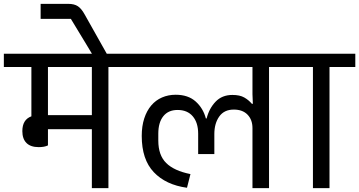

<svg xmlns="http://www.w3.org/2000/svg" viewBox="-40 -977 1865 997"><path d="M161 -213Q119 -213 97.5 -234.5Q76 -256 76 -296Q76 -356 123 -373V-629H-20V-698H657V-629H523V0H437V-306H209V-222Q191 -213 161 -213ZM209 -629V-379H437V-629Z M408 -747 328 -879H171V-957H314Q346 -957 364.5 -944.5Q383 -932 399 -903L520 -688V-667H456Z M1271 -312Q1271 -355 1245.5 -381.5Q1220 -408 1174 -408Q1124 -408 1098.5 -372Q1073 -336 1073 -281V-177H989V-283Q989 -340 961 -373Q933 -406 882 -406Q834 -406 808 -373.5Q782 -341 782 -283V-247Q782 -171 823 -130.5Q864 -90 949 -73L931 -2Q821 -17 758.5 -83Q696 -149 696 -271Q696 -322 709 -362Q722 -402 745.5 -429.5Q769 -457 801.5 -471Q834 -485 872 -485Q937 -485 976 -450Q1015 -415 1029 -362H1033Q1046 -414 1079.5 -449Q1113 -484 1167 -484Q1205 -484 1228 -471Q1251 -458 1268 -438H1273L1271 -488V-629H617V-698H1491V-629H1357V0H1271Z M1585 -629H1451V-698H1805V-629H1671V0H1585Z"/></svg>

Font: IBM Plex Sans Devanagari Text
Style: Regular
Weight: 450
Designer: Mike Abbink, Paul van der Laan, Pieter van Rosmalen, Erin McLaughlin
Foundry: Bold Monday
Version: Version 1.1